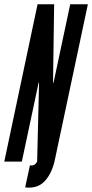

<svg xmlns="http://www.w3.org/2000/svg" viewBox="-22 -755 430 897"><path d="M95.5 120.5Q151 127 184 94.2Q217 61.5 232.5 0L388.5 -735H306L228 -368H226V-388.5L231 -735H153.5L-2 0H80L158.5 -369H160.5L160 -347.5L151.5 0Q139 22.5 118 17Z"/></svg>

Font: League Gothic SemiCondensed Italic
Style: Regular
Weight: 400
Width: 4
Designer: The League of Moveable Type
Version: Version 1.600; ttfautohint (v1.8.3)